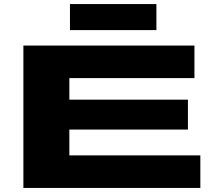

<svg xmlns="http://www.w3.org/2000/svg" viewBox="-20 -924 1051 944"><path d="M95 0V-700H936V-540H321V-434H904V-287H321V-160H965V0ZM324 -776V-904H749V-776Z"/></svg>

Font: Georama ExtraExtended
Style: Bold
Weight: 700
Width: 8
Designer: Jean-Baptiste Levee
Foundry: Production Type
Version: Version 1.000